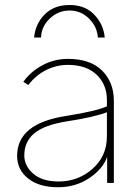

<svg xmlns="http://www.w3.org/2000/svg" viewBox="-20 -746 569 783"><path d="M119.1 -592.8Q124 -648.4 162.1 -687Q200.2 -725.6 263.7 -725.6Q327.1 -725.6 364.7 -686Q402.3 -646.5 407.2 -592.8H378.9Q377 -635.7 343.8 -669.4Q310.5 -703.1 263.7 -703.1Q217.8 -703.1 183.1 -670.4Q148.4 -637.7 147.5 -592.8ZM79.1 -112.3Q79.1 -69.3 115.7 -37.6Q152.3 -5.9 218.8 -5.9Q298.8 -5.9 357.4 -57.6Q416 -109.4 416 -190.4V-288.1Q361.3 -267.6 252 -251Q160.2 -236.3 119.6 -202.1Q79.1 -168 79.1 -112.3ZM49.8 -110.4Q49.8 -243.2 251 -273.4Q374 -293 416 -312.5V-337.9Q416 -401.4 374 -441.4Q332 -481.4 256.8 -481.4Q210 -481.4 167.5 -460Q125 -438.5 95.7 -399.4L75.2 -412.1Q102.5 -452.1 151.4 -479Q200.2 -505.9 256.8 -505.9Q348.6 -505.9 396.5 -458Q444.3 -410.2 444.3 -335V0H417V-106.4Q399.4 -56.6 343.8 -19.5Q288.1 17.6 216.8 17.6Q139.6 17.6 94.7 -18.1Q49.8 -53.7 49.8 -110.4Z"/></svg>

Font: Gothic A1 Thin
Style: Regular
Weight: 250
Designer: HanYang I&C Co.,Ltd.
Foundry: HanYang I&C Co.,Ltd.
Version: Version 2.50